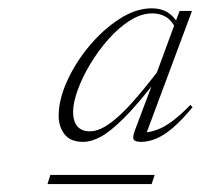

<svg xmlns="http://www.w3.org/2000/svg" viewBox="-20 -732 494 473"><path d="M97 -278.5 104 -301H361L353.5 -278.5ZM312 -410 357 -529.5 364.5 -533.5Q318 -473.5 285 -440.8Q252 -408 228.5 -395.2Q205 -382.5 185 -382.5Q153.5 -382.5 139.2 -401Q125 -419.5 124.5 -444.5Q124 -484.5 144.5 -530.5Q165 -576.5 199.2 -617.8Q233.5 -659 274 -685.2Q314.5 -711.5 354 -711.5Q377 -711.5 393 -701.5Q409 -691.5 421 -670.5L412.5 -662.5Q402.5 -682.5 388 -690.8Q373.5 -699 355.5 -699Q328 -699 300.2 -681.5Q272.5 -664 247.2 -635.5Q222 -607 202.2 -574Q182.5 -541 171.2 -509.8Q160 -478.5 160 -455.5Q160.5 -432 171 -420.2Q181.5 -408.5 201.5 -408.5Q214 -408.5 228.2 -414.8Q242.5 -421 262 -436.8Q281.5 -452.5 307 -481Q332.5 -509.5 366.5 -553.5L412 -677L422.5 -705H453L336.5 -392.5L324 -407Q345 -402.5 375.2 -415.8Q405.5 -429 449 -473.5L454.5 -468Q428 -436 406 -417.2Q384 -398.5 364.8 -390.5Q345.5 -382.5 328 -382.5Q313 -382.5 309.5 -388Q306 -393.5 312 -410Z"/></svg>

Font: Newsreader 60pt ExtraLight
Style: Italic
Weight: 250
Italic angle: -17°
Designer: Hugues Gentile
Foundry: Production Type
Version: Version 1.003